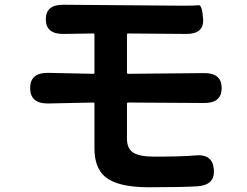

<svg xmlns="http://www.w3.org/2000/svg" viewBox="-20 -754 1040 809"><path d="M606 35Q476 35 423 -9Q378 -47 378 -129V-317Q378 -322 373 -322L183 -318Q107 -317 107 -383Q107 -448 183 -447L373 -443Q378 -443 378 -448V-608Q378 -613 373 -613L248 -611Q173 -610 173 -673Q173 -735 248 -734L750 -730Q802 -730 817 -732Q832 -734 836 -672Q839 -610 763 -611L520 -613Q515 -613 515 -608V-448Q515 -443 520 -443L839 -446Q914 -447 914 -383Q914 -319 839 -320L520 -322Q515 -322 515 -317V-169Q515 -128 541.5 -111Q568 -94 629 -94Q747 -94 801 -99Q876 -107 881 -40Q887 26 811 31Q748 35 606 35Z"/></svg>

Font: Resource Han Rounded KR
Style: Bold
Weight: 700
Designer: Cyano Hao (round all glyphs); Ryoko NISHIZUKA 西塚涼子 (kana, bopomofo & ideographs); Paul D. Hunt (Latin, Greek & Cyrillic)
Foundry: Cyano Hao
Version: 0.990